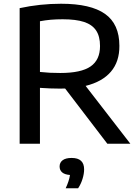

<svg xmlns="http://www.w3.org/2000/svg" viewBox="-20 -768 742 1026"><path d="M553.5 0 328 -295Q319 -294.5 299.5 -294.5Q250.5 -294.5 193.5 -298.5V0H85V-724.5Q194 -748 306.5 -748Q464.5 -748 541.2 -693.8Q618 -639.5 618 -523Q618.5 -438.5 572.5 -384.8Q526.5 -331 437.5 -309L676.5 0ZM193.5 -383.5Q223.5 -380.5 246.8 -379.2Q270 -378 302.5 -378Q413 -378 463.8 -412.8Q514.5 -447.5 514.5 -522Q514.5 -574 493.5 -605.2Q472.5 -636.5 429 -650.8Q385.5 -665 315 -665Q279.5 -665 251.2 -662.5Q223 -660 193.5 -654.5ZM429.5 137Q429.5 160.5 421 188Q412.5 215.5 397.5 238H331Q349.5 198.5 354 167Q326 165 312.2 153.2Q298.5 141.5 298.5 121.5Q298.5 100.5 314.8 88.2Q331 76 363 76Q429.5 76 429.5 137Z"/></svg>

Font: Encode Sans Semi Expanded Medium
Style: Regular
Weight: 500
Width: 6
Designer: Multiple Designers
Foundry: Impallari Type
Version: Version 2.000